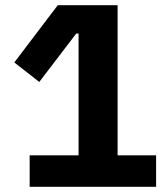

<svg xmlns="http://www.w3.org/2000/svg" viewBox="-20 -718 640 738"><path d="M94 0V-121H282V-589H273L131 -403L35 -478L202 -698H432V-121H580V0Z"/></svg>

Font: IBMPlexSans-Bold
Style: Bold
Weight: 700
Designer: Mike Abbink, Paul van der Laan, Pieter van Rosmalen
Foundry: Bold Monday
Version: Version 3.1